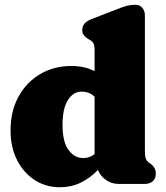

<svg xmlns="http://www.w3.org/2000/svg" viewBox="-20 -775 700 809"><path d="M24.5 -225Q24.5 -306.5 58 -367.8Q91.5 -429 149.5 -463Q207.5 -497 280.5 -497Q336 -497 378.5 -475.5V-563Q378.5 -585.5 373 -593.8Q367.5 -602 358.5 -607L351.5 -611Q340.5 -617.5 333.5 -626.2Q326.5 -635 326.5 -649Q326.5 -679.5 366.5 -695L472.5 -736Q498 -746 514.5 -750.5Q531 -755 549.5 -755Q568.5 -755 579.5 -742.2Q590.5 -729.5 590.5 -710V-142Q590.5 -116.5 594.2 -107Q598 -97.5 604.5 -92L611.5 -87Q623.5 -79 630 -68.5Q636.5 -58 636.5 -43Q636.5 -23 624 -11.5Q611.5 0 589.5 0H479.5Q450.5 0 426.2 -17Q402 -34 393 -59Q359 -24 319.2 -5Q279.5 14 232.5 14Q173 14 126 -16.5Q79 -47 51.8 -100.8Q24.5 -154.5 24.5 -225ZM243.5 -249Q243.5 -177 268.8 -143Q294 -109 330.5 -109Q357.5 -109 378.5 -125.5V-367.5Q366 -379.5 352.5 -384.2Q339 -389 324.5 -389Q288.5 -389 266 -353.2Q243.5 -317.5 243.5 -249Z"/></svg>

Font: Fraunces 9pt S100 Black
Style: Regular
Weight: 900
Version: Version 1.000; ttfautohint (v1.8.3)